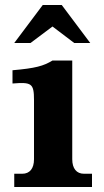

<svg xmlns="http://www.w3.org/2000/svg" viewBox="-20 -748 418 768"><path d="M269 -111V-506H190C154 -484 122 -475 30 -467V-414C106 -420 116 -415 116 -348V-111C116 -74 99 -53 69 -53H37V0H348V-53H316C286 -53 269 -74 269 -111ZM37 -576H102L190 -642L277 -576H341L227 -728H151Z"/></svg>

Font: LT Superior Serif ExtraBold
Style: Regular
Weight: 800
Designer: Daniel Lyons
Foundry: LyonsType
Version: Version 2.120;FEAKit 1.0